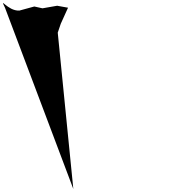

<svg xmlns="http://www.w3.org/2000/svg" viewBox="-438 -1257 1116 1270"><path d="M47 -7 -56 -1041 -36 -1100 12 -1206 -60 -1219 -157 -1202 -211 -1214 -310 -1187C-389 -1183 -444 -1286 -405 -1206ZM-405 -1173Z"/></svg>

Font: Hussar Ekologiczny
Style: Regular
Weight: 400
Foundry: Cannot Into Space Fonts
Version: Version 0.97